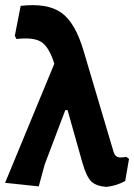

<svg xmlns="http://www.w3.org/2000/svg" viewBox="-23 -723 526 753"><path d="M129 8 -3 -6 190 -473Q170 -538 139.5 -558Q109 -578 42 -570L35 -582L58 -700Q162 -712 217 -673.5Q272 -635 305 -523L421 -132Q426 -113 436.5 -108Q447 -103 472 -108L483 -100L468 -13Q433 6 394 10Q354 7 335 -11.5Q316 -30 301 -82L242 -291H233L152 -77Z"/></svg>

Font: Alegreya Sans SC ExtraBold
Style: Regular
Weight: 800
Designer: Juan Pablo del Peral
Foundry: Huerta Tipografica
Version: Version 2.007